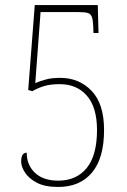

<svg xmlns="http://www.w3.org/2000/svg" viewBox="-20 -732 505 762"><path d="M211 10Q158 10 126 -7Q94 -24 79 -47.5Q64 -71 64 -90Q64 -110 70 -118Q76 -126 86 -126Q86 -77 119 -46Q152 -15 211 -15Q283 -15 324 -65Q365 -115 365 -216Q365 -306 325 -352Q285 -398 217 -398Q180 -398 155.5 -390.5Q131 -383 108 -370L92 -375L118 -712H368L371 -601H351L350 -627Q349 -653 344.5 -665Q340 -677 328.5 -680.5Q317 -684 293 -684H141L120 -402Q140 -411 163.5 -417Q187 -423 219 -423Q294 -423 343.5 -371.5Q393 -320 393 -216Q393 -104 345 -47Q297 10 211 10Z"/></svg>

Font: Noto Serif Sinhala Condensed Thin
Style: Regular
Weight: 100
Width: 3
Designer: Jelle Bosma - Monotype Design Team
Foundry: Monotype Imaging Inc.
Version: Version 2.007; ttfautohint (v1.8.4.7-5d5b)